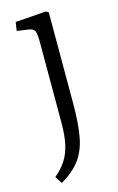

<svg xmlns="http://www.w3.org/2000/svg" viewBox="-115 -558 513 836"><g transform="rotate(-15 141.0 -140.5)"><path d="M56 229 35 197Q66 171 85 142Q104 113 113 73Q122 33 122 -24V-389Q122 -426 116 -438.5Q110 -451 87 -454L37 -461L43 -500L181 -510L193 -504V-94Q193 -2 182 57Q171 116 141.5 156Q112 196 56 229Z"/></g></svg>

Font: Literata 12pt Light
Style: Regular
Weight: 300
Designer: Latin by Veronika Burian and Jose Scaglione. Greek by Irene Vlachou. Cyrillic by Vera Evstafieva.
Foundry: TypeTogether
Version: Version 3.002